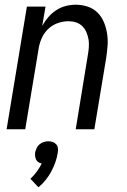

<svg xmlns="http://www.w3.org/2000/svg" viewBox="-20 -548 540 814"><path d="M8 0 94 -520H173L159 -438Q170 -458 184.5 -475Q199 -492 218 -504.5Q237 -517 258.5 -522.5Q280 -528 301 -528Q327 -528 351.5 -520Q376 -512 393.5 -494.5Q411 -477 420.5 -454Q430 -431 434 -405.5Q438 -380 436 -353.5Q434 -327 430 -301L380 0H301L352 -312Q355 -329 356.5 -346Q358 -363 355.5 -379.5Q353 -396 346.5 -411Q340 -426 329 -437Q318 -448 302.5 -453Q287 -458 270 -458Q247 -458 223.5 -449.5Q200 -441 182.5 -423.5Q165 -406 155.5 -383Q146 -360 143 -337L87 0ZM143 246 109 210Q124 196 136 179.5Q148 163 157 145Q149 144 142.5 139.5Q136 135 133 128.5Q130 122 129 114.5Q128 107 129 99Q131 89 135.5 79.5Q140 70 148 63.5Q156 57 165.5 54Q175 51 185 51Q195 51 203.5 54Q212 57 218 63.5Q224 70 225.5 79.5Q227 89 225 99Q222 119 215 139Q208 159 198 178Q188 197 174 214.5Q160 232 143 246Z"/></svg>

Font: Iosevka
Style: Italic
Weight: 400
Italic angle: -9°
Monospace: yes
Designer: Belleve Invis
Foundry: Belleve Invis
Version: Version 32.5.0; ttfautohint (v1.8.4)